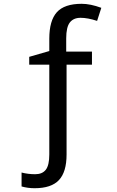

<svg xmlns="http://www.w3.org/2000/svg" viewBox="-20 -744 612 1004"><path d="M161.1 240.2Q125.5 240.2 92.8 231V158.2Q127 167 164.1 167Q201.2 167 219.5 143.6Q237.8 120.1 237.8 64V-405.8H132.8V-446.8L237.8 -477.1V-542Q237.8 -636.2 277.3 -680.2Q316.9 -724.1 407.2 -724.1Q452.6 -724.1 509.8 -703.1L487.8 -634.8Q438.5 -650.9 401.4 -650.9Q364.3 -650.9 345.2 -626.5Q326.2 -602.1 326.2 -543V-474.1H460.9V-405.8H328.1V64Q328.1 155.3 288.1 197.8Q248 240.2 161.1 240.2Z"/></svg>

Font: NotoSans
Style: Regular
Weight: 400
Designer: Monotype Design team
Foundry: Monotype Imaging Inc.
Version: Version 1.04